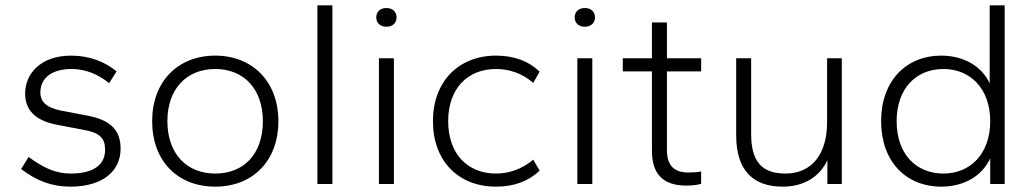

<svg xmlns="http://www.w3.org/2000/svg" viewBox="-20 -688 3864 718"><path d="M243 10C364 10 431 -48 431 -132C431 -208 385 -241 305 -256L210 -274C154 -285 131 -307 131 -342C131 -398 176 -430 248 -430C301 -430 349 -409 388 -377L416 -421C373 -457 314 -480 246 -480C134 -480 74 -414 74 -338C74 -275 114 -236 195 -221L290 -203C354 -192 373 -171 373 -128C373 -73 332 -39 244 -39C188 -39 143 -60 87 -101L59 -56C115 -13 172 10 243 10Z M785 10C924 10 1021 -85 1021 -235C1021 -383 924 -480 785 -480C645 -480 549 -383 549 -235C549 -85 645 10 785 10ZM785 -39C678 -39 606 -113 606 -235C606 -356 678 -430 785 -430C891 -430 963 -356 963 -235C963 -112 892 -39 785 -39Z M1223 0V-668H1167V0Z M1453 0V-470H1397V0ZM1425 -588C1448 -588 1463 -602 1463 -623C1463 -644 1448 -658 1425 -658C1402 -658 1387 -644 1387 -623C1387 -602 1402 -588 1425 -588Z M1835 10C1903 10 1958 -11 1998 -50L1974 -91C1933 -56 1884 -39 1835 -39C1728 -39 1656 -113 1656 -235C1656 -356 1728 -430 1835 -430C1884 -430 1933 -414 1974 -378L1998 -420C1958 -459 1903 -480 1835 -480C1695 -480 1599 -383 1599 -235C1599 -85 1695 10 1835 10Z M2195 0V-470H2139V0ZM2167 -588C2190 -588 2205 -602 2205 -623C2205 -644 2190 -658 2167 -658C2144 -658 2129 -644 2129 -623C2129 -602 2144 -588 2167 -588Z M2546 6C2566 6 2590 4 2602 -1V-47C2591 -44 2570 -43 2554 -43C2502 -43 2474 -68 2474 -127V-421H2602V-470H2474V-604H2418V-470H2309V-421H2418V-124C2418 -35 2462 6 2546 6Z M2907 10C2987 10 3046 -28 3074 -89V0H3128V-470H3073V-231C3073 -114 3018 -39 2917 -39C2830 -39 2789 -83 2789 -187V-470H2733V-182C2733 -49 2798 10 2907 10Z M3500 10C3587 10 3654 -32 3683 -96V0H3737V-668H3681V-376C3652 -440 3584 -480 3500 -480C3368 -480 3275 -385 3275 -235C3275 -84 3368 10 3500 10ZM3508 -39C3405 -39 3333 -113 3333 -235C3333 -356 3405 -430 3508 -430C3609 -430 3683 -356 3683 -235C3683 -113 3609 -39 3508 -39Z"/></svg>

Font: Gantari Light
Style: Regular
Weight: 300
Designer: Anugrah Pasau
Foundry: Lafontype
Version: Version 1.000